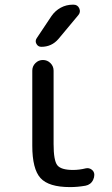

<svg xmlns="http://www.w3.org/2000/svg" viewBox="-20 -800 473 810"><path d="M197.3 -732.4Q212.9 -754.9 236.3 -767.6Q259.8 -780.3 287.1 -780.3H290Q307.6 -780.3 314.5 -764.6Q321.3 -749 310.5 -736.3L226.6 -635.7Q198.2 -602.5 154.3 -602.5Q140.6 -602.5 133.8 -614.7Q127 -627 134.8 -638.7ZM206.1 -192.4Q206.1 -123 221.7 -103Q237.3 -83 288.1 -83Q314.5 -83 341.8 -89.8Q355.5 -92.8 366.7 -84.5Q377.9 -76.2 377.9 -62.5Q377.9 -51.8 373 -41.5Q368.2 -31.2 359.9 -24.9Q351.6 -18.6 340.8 -16.6Q307.6 -10.7 275.4 -10.7Q185.5 -10.7 150.9 -48.8Q116.2 -86.9 116.2 -185.5V-502Q116.2 -520.5 129.4 -533.7Q142.6 -546.9 161.1 -546.9Q179.7 -546.9 192.9 -533.7Q206.1 -520.5 206.1 -502Z"/></svg>

Font: Gen Jyuu Gothic P Regular
Style: Regular
Weight: 400
Designer: [Source Han Sans]
Ryoko NISHIZUKA  (kana & ideographs); Paul D. Hunt (Latin, Greek & Cyrillic); Wenlong ZHANG  (bopomofo
Version: Version 1.002.20150607